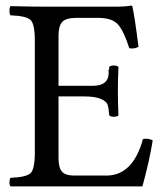

<svg xmlns="http://www.w3.org/2000/svg" viewBox="-20 -669 582 689"><path d="M312 -361Q370 -361 370 -408Q370 -410 370 -412L369 -415Q369 -418 370 -418Q372 -418 372 -429Q377 -434 388 -434Q400 -434 405 -429Q403 -381 403 -343Q403 -307 405 -255Q400 -250 388 -250Q377 -250 372 -255Q370 -282 366 -293.5Q362 -305 342 -314Q322 -323 281 -323H190V-102Q190 -67 202.5 -53Q215 -39 246 -39H362Q457 -39 493 -170Q497 -171 505 -171Q518 -171 528 -165Q516 -90 491 0H18Q14 -4 14 -14Q14 -27 18 -31Q74 -33 89.5 -47.5Q105 -62 105 -122V-523Q105 -583 89.5 -597.5Q74 -612 18 -614Q14 -618 14 -630Q14 -643 18 -647Q98 -645 147 -645H402Q428 -645 451 -649Q455 -649 455 -646Q463 -612 477 -501Q466 -495 453 -495Q452 -495 449 -495.5Q446 -496 444 -496Q425 -556 404 -580.5Q383 -605 331 -605H256Q217 -605 203.5 -590.5Q190 -576 190 -541V-361Z"/></svg>

Font: Triodion Unicode
Style: Normal
Weight: 400
Version: Version 1.1